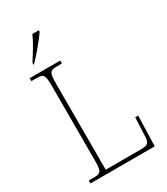

<svg xmlns="http://www.w3.org/2000/svg" viewBox="-224 -1029 983 1128"><g transform="rotate(-30 267.0 -465.5)"><path d="M104 -784V-771H107C147 -811 209 -886 232 -921V-931H188C170 -886 133 -830 104 -784ZM45 0H481L487 -205H467L462 -94C461 -39 455 -25 403 -25H163V-606C163 -683 169 -694 219 -694H252V-714H45V-694H79C129 -694 135 -683 135 -606V-108C135 -31 129 -20 79 -20H45Z"/></g></svg>

Font: Noto Serif Armenian SemiCondensed Thin
Style: Regular
Weight: 100
Width: 4
Designer: Monotype Design Team
Foundry: Monotype Imaging Inc.
Version: Version 2.008